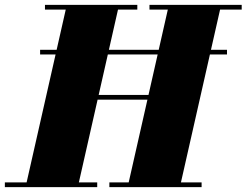

<svg xmlns="http://www.w3.org/2000/svg" viewBox="-65 -770 1014 790"><path d="M100 -546V-565H869V-546ZM216.5 -360V-379.5H576.5V-360ZM500 -730.5H420.5L259.5 -19.5H335V0H-45V-19.5H44.5L205.5 -730.5H120V-750H500ZM929.5 -750V-730.5H840.5L679.5 -19.5H764.5V0H385V-19.5H464.5L625.5 -730.5H550V-750Z"/></svg>

Font: Bodoni Moda 11pt Black
Style: Italic
Weight: 900
Italic angle: -13°
Designer: Owen Earl
Foundry: indestructible type
Version: Version 2.004